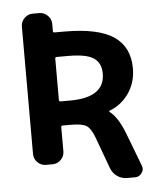

<svg xmlns="http://www.w3.org/2000/svg" viewBox="-57 -803 763 929"><g transform="rotate(-5 325.0 -339.0)"><path d="M226.6 -662.1Q226.6 -655.3 234.4 -655.3H282.2Q446.3 -655.3 521.5 -604Q596.7 -552.7 596.7 -449.2Q596.7 -377.9 557.6 -324.2Q521.5 -275.4 466.8 -254.9Q464.8 -254.9 464.4 -252.4Q463.9 -250 465.8 -249Q505.9 -218.8 537.1 -137.7L598.6 23.4Q601.6 31.2 601.6 38.1Q601.6 49.8 593.8 59.6Q582 77.1 561.5 77.1H522.5Q496.1 77.1 475.1 62.5Q454.1 47.9 444.3 23.4L387.7 -130.9Q371.1 -175.8 350.1 -189.5Q329.1 -203.1 275.4 -203.1H234.4Q226.6 -203.1 226.6 -195.3V-78.1Q226.6 -54.7 209.5 -37.6Q192.4 -20.5 168.9 -20.5H136.7Q113.3 -20.5 96.2 -37.6Q79.1 -54.7 79.1 -78.1V-697.3Q79.1 -720.7 96.2 -737.8Q113.3 -754.9 136.7 -754.9H168.9Q192.4 -754.9 209.5 -737.8Q226.6 -720.7 226.6 -697.3ZM234.4 -536.1Q226.6 -536.1 226.6 -529.3V-328.1Q226.6 -320.3 234.4 -320.3H279.3Q449.2 -320.3 449.2 -436.5Q449.2 -488.3 413.6 -512.2Q377.9 -536.1 292 -536.1Z"/></g></svg>

Font: Gen Jyuu Gothic P Bold
Style: Bold
Weight: 700
Designer: [Source Han Sans]
Ryoko NISHIZUKA  (kana & ideographs); Paul D. Hunt (Latin, Greek & Cyrillic); Wenlong ZHANG  (bopomofo
Version: Version 1.002.20150607